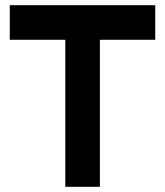

<svg xmlns="http://www.w3.org/2000/svg" viewBox="-20 -720 636 740"><path d="M17.7 -700V-566.7H231.7V0H365V-566.7H578.3V-700Z"/></svg>

Font: Unageo Variable
Style: Regular
Weight: 300
Designer: Richard Sepsi
Foundry: Richard Sepsi
Version: Version 2.200